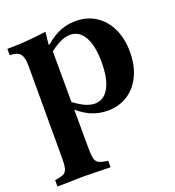

<svg xmlns="http://www.w3.org/2000/svg" viewBox="-135 -567 869 955"><g transform="rotate(-20 299.5 -89.0)"><path d="M6 283V249L24 246Q46 242 57 234.5Q68 227 72 208.5Q76 190 76 156V-329Q76 -376 61 -394Q46 -412 6 -412V-446Q58 -446 105.5 -449.5Q153 -453 213 -461L206 -395L214 -394L216 156Q216 190 220 208.5Q224 227 235.5 234.5Q247 242 269 246L287 249V283L147 280ZM370 14Q320 14 275.5 -7.5Q231 -29 185 -76L197 -102Q239 -69 268 -55Q297 -41 322 -41Q371 -41 397.5 -88.5Q424 -136 424 -223Q424 -310 397.5 -357.5Q371 -405 322 -405Q297 -405 268 -391Q239 -377 197 -344L185 -370Q231 -417 275.5 -438.5Q320 -460 370 -460Q432 -460 477.5 -430.5Q523 -401 548.5 -347.5Q574 -294 574 -223Q574 -152 548.5 -98.5Q523 -45 477.5 -15.5Q432 14 370 14Z"/></g></svg>

Font: Baskervville
Style: Bold
Weight: 700
Version: Version 1.100